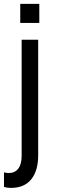

<svg xmlns="http://www.w3.org/2000/svg" viewBox="-33 -747 290 973"><path d="M69.6 -727.3H166.2V-630.7H69.6ZM22 205.3Q3.2 205.3 -12.8 200.3V126.4Q-0.7 130 10.7 130Q42.6 130 59.7 107.4Q76.7 84.9 76.7 43.3V-545.5H160.5V39.8Q160.5 117.9 125.4 161.6Q90.2 205.3 22 205.3Z"/></svg>

Font: TID UI
Style: Regular
Weight: 400
Designer: The TID Project Authors
Foundry: Bakken & Bæck
Version: Version 1.001;hotconv 1.0.109;makeotfexe 2.5.65596